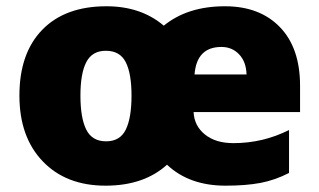

<svg xmlns="http://www.w3.org/2000/svg" viewBox="-20 -583 1020 613"><path d="M700.2 9.8Q584 9.8 513.2 -57.1Q439.5 9.8 316.9 9.8Q190.9 9.8 116.5 -67.9Q42 -145.5 42 -277.8Q42 -413.1 115 -488Q188 -563 319.8 -563Q430.2 -563 502.9 -501Q578.6 -563 698.2 -563Q809.1 -563 873.5 -496.6Q938 -430.2 938 -309.1V-225.1H598.1Q600.1 -181.2 634.3 -153.6Q668.5 -126 725.1 -126Q819.8 -126 902.8 -168V-30.8Q857.9 -7.8 811.5 1Q765.1 9.8 700.2 9.8ZM236.8 -277.8Q236.8 -206.5 255.4 -169.2Q273.9 -131.8 318.8 -131.8Q363.3 -131.8 381.6 -169.2Q399.9 -206.5 399.9 -277.8Q399.9 -348.6 381.3 -384.8Q362.8 -420.9 317.9 -420.9Q274.4 -420.9 255.6 -384.8Q236.8 -348.6 236.8 -277.8ZM687 -433.1Q607.9 -433.1 601.1 -345.2H767.1Q766.1 -385.3 743.7 -409.2Q721.2 -433.1 687 -433.1Z"/></svg>

Font: OpenSansExtrabold
Style: Regular
Weight: 800
Foundry: Ascender Corporation
Version: Version 1.10